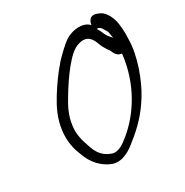

<svg xmlns="http://www.w3.org/2000/svg" viewBox="-157 -805 894 929"><g transform="rotate(-30 290.0 -340.5)"><path d="M570 -604C561 -631 544 -662 516 -671C504 -676 475 -689 461 -654C459 -649 458 -644 458 -640C453 -645 447 -649 441 -653C408 -671 358 -661 326 -641C299 -623 265 -589 237 -560V-559C203 -521 170 -474 142 -429C113 -382 88 -332 80 -269C73 -213 83 -166 100 -126C120 -68 158 -28 208 -8C260 10 310 -23 347 -55C401 -97 451 -148 492 -215C535 -284 579 -401 579 -493C581 -534 579 -573 570 -604ZM476 -611C483 -611 491 -605 497 -596L496 -595H497C497 -595 514 -569 512 -568C514 -559 516 -548 518 -534C507 -548 496 -557 489 -574C484 -588 477 -600 470 -612C472 -611 473 -611 475 -611ZM187 -397C213 -441 243 -485 269 -517C298 -552 326 -583 361 -593C413 -608 432 -576 444 -540C451 -521 459 -512 466 -499V-498H467C479 -488 480 -450 517 -447C499 -284 416 -161 327 -89C298 -65 264 -40 230 -53C188 -68 166 -98 152 -145C140 -178 128 -219 135 -265C142 -318 162 -356 187 -397Z"/></g></svg>

Font: Stray Cat
Style: BdCnObl
Weight: 700
Version: Version 1.0